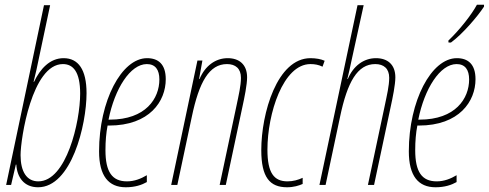

<svg xmlns="http://www.w3.org/2000/svg" viewBox="-20 -782 2067 812"><path d="M141 10C282 10 346 -253 346 -388C346 -488 311 -536 249 -536C191 -536 150 -491 124 -436H122C125 -448 128 -460 134 -486L192 -760H166L6 0H27L47 -86H49C52 -33 81 10 141 10ZM142 -15C93 -15 67 -56 67 -126C67 -195 115 -511 246 -511C289 -511 319 -479 319 -386C319 -267 261 -15 142 -15Z M512 10C551 10 580 0 601 -12V-41C576 -26 548 -15 517 -15C454 -15 426 -55 426 -147C426 -186 429 -220 435 -251H441C613 -251 681 -354 681 -447C681 -511 649 -536 602 -536C494 -536 399 -355 399 -142C399 -38 439 10 512 10ZM444 -276H439C465 -407 531 -511 601 -511C637 -511 654 -487 654 -446C654 -366 597 -276 444 -276Z M704 0H730L791 -287C822 -436 865 -511 940 -511C976 -511 999 -492 999 -453C999 -419 989 -378 981 -339L909 0H935L1005 -329C1014 -370 1025 -424 1025 -455C1025 -509 992 -536 943 -536C891 -536 847 -503 824 -448H822L836 -526H815Z M1194 10C1222 10 1244 3 1260 -4V-30C1241 -21 1219 -15 1196 -15C1139 -15 1111 -50 1111 -149C1111 -301 1177 -511 1293 -511C1311 -511 1328 -508 1344 -500L1353 -525C1338 -532 1316 -536 1293 -536C1152 -536 1085 -303 1085 -147C1085 -32 1121 10 1194 10Z M1331 0H1357L1418 -287C1449 -436 1492 -511 1567 -511C1603 -511 1626 -492 1626 -453C1626 -419 1616 -378 1608 -339L1536 0H1562L1632 -329C1641 -370 1652 -424 1652 -455C1652 -509 1619 -536 1570 -536C1518 -536 1474 -503 1451 -448H1449C1455 -473 1461 -498 1466 -523L1518 -760H1492Z M1876 -610 1877 -602H1887C1934 -636 1999 -711 2027 -754V-762H1997C1975 -721 1926 -658 1876 -610ZM1822 10C1861 10 1890 0 1911 -12V-41C1886 -26 1858 -15 1827 -15C1764 -15 1736 -55 1736 -147C1736 -186 1739 -220 1745 -251H1751C1923 -251 1991 -354 1991 -447C1991 -511 1959 -536 1912 -536C1804 -536 1709 -355 1709 -142C1709 -38 1749 10 1822 10ZM1754 -276H1749C1775 -407 1841 -511 1911 -511C1947 -511 1964 -487 1964 -446C1964 -366 1907 -276 1754 -276Z"/></svg>

Font: Noto Sans ExtraCondensed Thin
Style: Italic
Weight: 100
Width: 2
Italic angle: -12°
Designer: Monotype Design Team
Foundry: Monotype Imaging Inc.
Version: Version 2.013